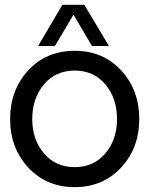

<svg xmlns="http://www.w3.org/2000/svg" viewBox="-20 -770 620 797"><path d="M238.8 -750H330.1L432.1 -579.1H361.8L285.2 -709L208 -579.1H138.2ZM482.7 -74.5Q407.2 6.8 290 6.8Q172.9 6.8 97.4 -74.5Q22 -155.8 22 -275.9Q22 -396 96.9 -477.5Q171.9 -559.1 290 -559.1Q408.2 -559.1 483.2 -477.5Q558.1 -396 558.1 -275.9Q558.1 -155.8 482.7 -74.5ZM465.8 -275.9Q465.8 -361.8 417.5 -419.4Q369.1 -477.1 290 -477.1Q210.9 -477.1 162.4 -419.4Q113.8 -361.8 113.8 -275.9Q113.8 -190.9 162.4 -133.5Q210.9 -76.2 290 -76.2Q369.1 -76.2 417.5 -133.5Q465.8 -190.9 465.8 -275.9Z"/></svg>

Font: ø
Style: ø
Weight: 400
Designer: Samuel Oakes
Foundry: Samuel Oakes
Version: Version 1.000;PS 001.000;hotconv 1.0.88;makeotf.lib2.5.64775